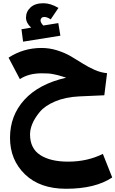

<svg xmlns="http://www.w3.org/2000/svg" viewBox="-20 -798 715 1189"><path d="M123 -540 113 -617 173 -627Q141 -656 141 -689Q141 -726 169 -752Q197 -778 249 -778Q293 -778 342 -749L294 -678Q272 -693 254 -693Q243 -693 237 -686.5Q231 -680 231 -672Q231 -658 248 -640L341 -655L354 -577ZM617 155 675 301Q570 371 389 371Q227 371 134.5 281.5Q42 192 42 55Q42 -82 131 -180Q220 -278 390 -317Q385 -318 365.5 -324.5Q346 -331 338.5 -332.5Q331 -334 313.5 -338Q296 -342 278 -343Q260 -344 238 -344Q157 -344 103 -308L33 -441Q125 -501 237 -501Q287 -501 334.5 -486Q382 -471 419.5 -449Q457 -427 491.5 -405Q526 -383 565.5 -365.5Q605 -348 643 -345L626 -208L470 -201Q385 -197 321.5 -170Q258 -143 226.5 -105Q195 -67 180.5 -32Q166 3 166 34Q166 121 229 162Q292 203 402 203Q521 203 617 155Z"/></svg>

Font: FiraGO ExtraBold
Style: Regular
Weight: 800
Designer: bBox Type
Foundry: bBox Type GmbH
Version: Version 1.001;PS 001.001;hotconv 1.0.88;makeotf.lib2.5.64775